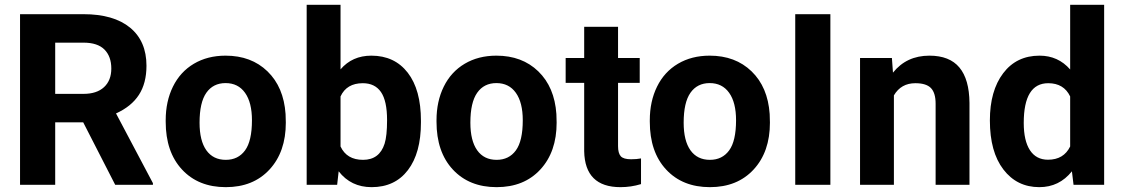

<svg xmlns="http://www.w3.org/2000/svg" viewBox="-20 -770 4676 800"><path d="M326.7 -260.3H210V0H63.5V-710.9H327.6Q453.6 -710.9 522 -654.8Q590.3 -598.6 590.3 -496.1Q590.3 -423.3 558.8 -374.8Q527.3 -326.2 463.4 -297.4L617.2 -6.8V0H460ZM210 -378.9H328.1Q383.3 -378.9 413.6 -407Q443.8 -435.1 443.8 -484.4Q443.8 -534.7 415.3 -563.5Q386.7 -592.3 327.6 -592.3H210Z M670.4 -269Q670.4 -347.7 700.7 -409.2Q731 -470.7 787.8 -504.4Q844.7 -538.1 919.9 -538.1Q1026.9 -538.1 1094.5 -472.7Q1162.1 -407.2 1169.9 -294.9L1170.9 -258.8Q1170.9 -137.2 1103 -63.7Q1035.2 9.8 920.9 9.8Q806.6 9.8 738.5 -63.5Q670.4 -136.7 670.4 -262.7ZM811.5 -258.8Q811.5 -183.6 839.8 -143.8Q868.2 -104 920.9 -104Q972.2 -104 1001 -143.3Q1029.8 -182.6 1029.8 -269Q1029.8 -342.8 1001 -383.3Q972.2 -423.8 919.9 -423.8Q868.2 -423.8 839.8 -383.5Q811.5 -343.3 811.5 -258.8Z M1733.9 -259.3Q1733.9 -132.3 1679.7 -61.3Q1625.5 9.8 1528.3 9.8Q1442.4 9.8 1391.1 -56.2L1384.8 0H1257.8V-750H1398.9V-481Q1447.8 -538.1 1527.3 -538.1Q1624 -538.1 1679 -467Q1733.9 -396 1733.9 -267.1ZM1592.8 -269.5Q1592.8 -349.6 1567.4 -386.5Q1542 -423.3 1491.7 -423.3Q1424.3 -423.3 1398.9 -368.2V-159.7Q1424.8 -104 1492.7 -104Q1561 -104 1582.5 -171.4Q1592.8 -203.6 1592.8 -269.5Z M1798.8 -269Q1798.8 -347.7 1829.1 -409.2Q1859.4 -470.7 1916.3 -504.4Q1973.1 -538.1 2048.3 -538.1Q2155.3 -538.1 2222.9 -472.7Q2290.5 -407.2 2298.3 -294.9L2299.3 -258.8Q2299.3 -137.2 2231.4 -63.7Q2163.6 9.8 2049.3 9.8Q1935.1 9.8 1866.9 -63.5Q1798.8 -136.7 1798.8 -262.7ZM1939.9 -258.8Q1939.9 -183.6 1968.3 -143.8Q1996.6 -104 2049.3 -104Q2100.6 -104 2129.4 -143.3Q2158.2 -182.6 2158.2 -269Q2158.2 -342.8 2129.4 -383.3Q2100.6 -423.8 2048.3 -423.8Q1996.6 -423.8 1968.3 -383.5Q1939.9 -343.3 1939.9 -258.8Z M2555.2 -658.2V-528.3H2645.5V-424.8H2555.2V-161.1Q2555.2 -131.8 2566.4 -119.1Q2577.6 -106.4 2609.4 -106.4Q2632.8 -106.4 2650.9 -109.9V-2.9Q2609.4 9.8 2565.4 9.8Q2417 9.8 2414.1 -140.1V-424.8H2336.9V-528.3H2414.1V-658.2Z M2687.5 -269Q2687.5 -347.7 2717.8 -409.2Q2748 -470.7 2804.9 -504.4Q2861.8 -538.1 2937 -538.1Q3043.9 -538.1 3111.6 -472.7Q3179.2 -407.2 3187 -294.9L3188 -258.8Q3188 -137.2 3120.1 -63.7Q3052.2 9.8 2938 9.8Q2823.7 9.8 2755.6 -63.5Q2687.5 -136.7 2687.5 -262.7ZM2828.6 -258.8Q2828.6 -183.6 2856.9 -143.8Q2885.3 -104 2938 -104Q2989.3 -104 3018.1 -143.3Q3046.9 -182.6 3046.9 -269Q3046.9 -342.8 3018.1 -383.3Q2989.3 -423.8 2937 -423.8Q2885.3 -423.8 2856.9 -383.5Q2828.6 -343.3 2828.6 -258.8Z M3439.9 0H3293.5V-710.9H3439.9Z M3696.3 -528.3 3700.7 -467.3Q3757.3 -538.1 3852.5 -538.1Q3936.5 -538.1 3977.5 -488.8Q4018.6 -439.5 4019.5 -341.3V0H3878.4V-337.9Q3878.4 -382.8 3858.9 -403.1Q3839.4 -423.3 3793.9 -423.3Q3734.4 -423.3 3704.6 -372.6V0H3563.5V-528.3Z M4104.5 -268.1Q4104.5 -391.6 4159.9 -464.8Q4215.3 -538.1 4311.5 -538.1Q4388.7 -538.1 4439 -480.5V-750H4580.6V0H4453.1L4446.3 -56.2Q4393.6 9.8 4310.5 9.8Q4217.3 9.8 4160.9 -63.7Q4104.5 -137.2 4104.5 -268.1ZM4245.6 -257.8Q4245.6 -183.6 4271.5 -144Q4297.4 -104.5 4346.7 -104.5Q4412.1 -104.5 4439 -159.7V-368.2Q4412.6 -423.3 4347.7 -423.3Q4245.6 -423.3 4245.6 -257.8Z"/></svg>

Font: RobotoInd
Style: Bold
Weight: 700
Designer: Google
Version: Version 2.001150; 2014